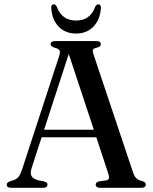

<svg xmlns="http://www.w3.org/2000/svg" viewBox="-20 -896 731 916"><path d="M165.5 -277H456.5L459.5 -241H161ZM206.5 -15Q206.5 -8.5 201.5 -4.2Q196.5 0 185.5 0H33Q22.5 0 17.2 -4Q12 -8 12 -15Q12 -20 15.2 -23.5Q18.5 -27 27.5 -31L47.5 -37.5Q61.5 -43 70 -54.2Q78.5 -65.5 87.5 -94L262.5 -629.5Q268 -647 264.5 -655Q261 -663 243.5 -667.5Q231.5 -671 226.5 -675.2Q221.5 -679.5 221.5 -685.5Q221.5 -692.5 227 -696.2Q232.5 -700 243 -700H440Q451 -700 456 -696.2Q461 -692.5 461 -685.5Q461 -679 456.5 -675Q452 -671 440.5 -668Q426 -665 423.5 -659.2Q421 -653.5 425 -640L614.5 -74Q621 -55 630 -45.8Q639 -36.5 656 -33Q667.5 -29.5 671.5 -25.5Q675.5 -21.5 675.5 -15Q675.5 -8.5 670.2 -4.2Q665 0 654 0H457.5Q447 0 441.8 -4.2Q436.5 -8.5 436.5 -15Q436.5 -21 440.5 -24.8Q444.5 -28.5 453.5 -31L487 -35.5Q499.5 -38.5 500.2 -46.5Q501 -54.5 495.5 -71.5L302.5 -655.5L316.5 -664.5L132 -98Q126 -80 127 -68.2Q128 -56.5 136 -49Q144 -41.5 159.5 -36.5L190 -30.5Q198.5 -28 202.5 -24.8Q206.5 -21.5 206.5 -15ZM343 -798Q376 -798 398.8 -813.8Q421.5 -829.5 434.5 -864.5Q438 -870.5 441.5 -873Q445 -875.5 448.5 -875.5Q455 -875.5 458.5 -870.8Q462 -866 461.5 -858Q457.5 -801.5 425.5 -768.8Q393.5 -736 343 -736Q292 -736 260 -768.8Q228 -801.5 224.5 -858Q223.5 -866 227 -870.8Q230.5 -875.5 236.5 -875.5Q241 -875.5 244.2 -873Q247.5 -870.5 250.5 -864.5Q264.5 -829 287.5 -813.5Q310.5 -798 343 -798Z"/></svg>

Font: Fraunces 48pt
Style: Regular
Weight: 400
Version: Version 1.000;[b76b70a41]